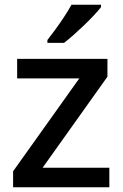

<svg xmlns="http://www.w3.org/2000/svg" viewBox="-20 -786 515 806"><path d="M439 0H35V-67L313 -457H52V-539H431V-464L159 -82H439ZM404 -756Q393 -742 374.5 -722Q356 -702 333.5 -680.5Q311 -659 289 -639.5Q267 -620 249 -606H179V-618Q194 -637 213 -663Q232 -689 250 -716.5Q268 -744 280 -766H404Z"/></svg>

Font: Noto Sans Hebrew Medium
Style: Regular
Weight: 500
Designer: Monotype Design Team
Foundry: Monotype Imaging Inc.
Version: Version 2.003